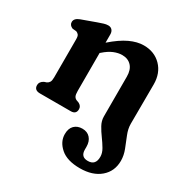

<svg xmlns="http://www.w3.org/2000/svg" viewBox="-164 -625 968 997"><g transform="rotate(30 319.5 -126.5)"><path d="M421 -62.5V-301Q421 -342.5 400.2 -364.5Q379.5 -386.5 344.5 -386.5Q321.5 -386.5 295.2 -375.8Q269 -365 241 -340L237 -337V-109.5Q237 -87.5 241.8 -78.2Q246.5 -69 256.5 -64.5L271.5 -59Q290.5 -49 290.5 -30.5Q290.5 0 258.5 0H74Q39 0 39 -30.5Q39 -50.5 61.5 -62.5L76 -67.5Q85.5 -72 90.8 -80.8Q96 -89.5 96 -109.5V-338Q96 -356 90.5 -363.2Q85 -370.5 75.5 -374L52.5 -376Q31 -385 31 -404Q31 -426 61.5 -437.5L147 -468.5Q165.5 -475 178.8 -479.2Q192 -483.5 205 -483.5Q220 -483.5 228.5 -473.8Q237 -464 237 -448.5V-398.5Q290 -445 334 -465.5Q378 -486 417 -486Q481 -486 521.5 -444.5Q562 -403 562 -336L561 -99.5Q561 -69.5 574 -37.5Q587 -5.5 600 27.5Q613 60.5 613 93Q613 156 568 194.5Q523 233 447 233Q370 233 330.5 198.2Q291 163.5 291 118Q291 84 309.2 66Q327.5 48 357 48Q387 48 404.2 67.5Q421.5 87 421.5 119V135.5Q421.5 180 464 179.5Q510 179.5 510 128.5Q510 106 496.5 83Q483 60 465.5 36.2Q448 12.5 434.5 -12Q421 -36.5 421 -62.5Z"/></g></svg>

Font: Fraunces 9pt SuperSoft SemiBold
Style: Regular
Weight: 600
Version: Version 1.000;[0bf87f6ff]